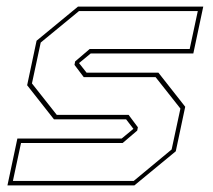

<svg xmlns="http://www.w3.org/2000/svg" viewBox="-20 -560 642 580"><path d="M2.5 0 32.5 -141.5H347.5L384.5 -172L384 -169.5L361 -199.5H143L62 -302.5L90.5 -437L215.5 -540H594L564 -398.5H254L217 -368L217.5 -371L241.5 -340.5H458.5L539.5 -237.5L511 -103L386 0ZM19 -13.5H384L498.5 -108.5L525 -232L450 -327H233L205 -364L207 -374.5L251 -412H553L577.5 -526.5H218.5L103 -431.5L76.5 -308L151.5 -213H368.5L396.5 -175.5L394.5 -165.5L350.5 -128H43.5Z"/></svg>

Font: Tourney Thin Thin
Style: Italic
Weight: 250
Italic angle: -12°
Version: Version 1.015